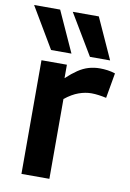

<svg xmlns="http://www.w3.org/2000/svg" viewBox="-115 -845 610 900"><g transform="rotate(10 189.5 -395.0)"><path d="M173 -541V-477Q201 -503 225.5 -519.5Q250 -536 275.5 -543.5Q301 -551 329 -551Q347 -551 365.5 -548.5Q384 -546 402 -540L381 -420Q363 -424 344.5 -426.5Q326 -429 310 -429Q281 -429 250 -418Q219 -407 185 -380V0H52V-541ZM88 -596 -27 -790H97L185 -596ZM273 -596 157 -790H281L369 -596Z"/></g></svg>

Font: Georama ExtraCondensed Thin SemiBold
Style: Regular
Weight: 600
Version: Version 1.001